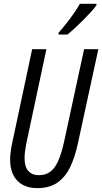

<svg xmlns="http://www.w3.org/2000/svg" viewBox="-20 -970 532 1000"><path d="M173.3 9.8Q129.4 9.8 97.9 -7.6Q66.4 -24.9 49.6 -57.9Q32.7 -90.8 32.7 -137.7Q32.7 -155.8 35.4 -177.7Q38.1 -199.7 43 -222.7L147.5 -713.9H221.7L116.2 -218.8Q112.3 -199.2 110.1 -180.7Q107.9 -162.1 107.9 -146.5Q107.9 -101.6 127.4 -79.6Q147 -57.6 182.6 -57.6Q218.3 -57.6 242.4 -75.9Q266.6 -94.2 283.4 -132.6Q300.3 -170.9 313.5 -230.5L418 -713.9H492.2L385.7 -223.1Q370.6 -151.9 345.2 -99.4Q319.8 -46.9 278.6 -18.6Q237.3 9.8 173.3 9.8ZM284.7 -790 285.2 -799.3Q308.1 -825.7 328.9 -852.1Q349.6 -878.4 366.7 -903.6Q383.8 -928.7 396 -950.2H482.9L481.9 -941.9Q471.7 -927.2 452.6 -906.5Q433.6 -885.7 411.1 -863.3Q388.7 -840.8 367.4 -821.3Q346.2 -801.8 331.1 -790Z"/></svg>

Font: Open Sans Condensed
Style: Italic
Weight: 400
Width: 3
Italic angle: -12°
Designer: Monotype Design Team
Foundry: Monotype Imaging Inc.
Version: Version 3.000